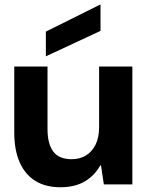

<svg xmlns="http://www.w3.org/2000/svg" viewBox="-20 -776 623 808"><path d="M234 12Q172 12 129 -14.5Q86 -41 63 -92.5Q40 -144 40 -219V-496H180V-232Q180 -171 204 -138.5Q228 -106 282 -106Q316 -106 342 -122Q368 -138 382.5 -168Q397 -198 397 -240V-496H537V0H417L405 -80H402Q379 -38 337.5 -13Q296 12 234 12ZM173 -539V-643L400 -756H403V-646Z"/></svg>

Font: DM Sans 9pt 36pt ExtraBold
Style: Regular
Weight: 800
Version: Version 4.004;gftools[0.9.30]